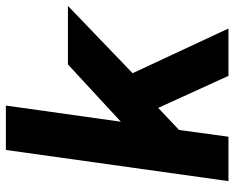

<svg xmlns="http://www.w3.org/2000/svg" viewBox="-92 -705 797 653"><g transform="rotate(-90 306.5 -378.5)"><path d="M168 0 191 -168 266 -239 375 0H536L384 -326L613 -546H414L219 -366L274 -757H123L17 0Z"/></g></svg>

Font: Plus Jakarta Sans ExtraBold
Style: Italic
Weight: 800
Italic angle: -8°
Designer: Gumpita Rahayu
Foundry: Tokotype
Version: Version 2.071;gftools[0.9.30]